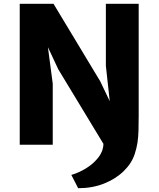

<svg xmlns="http://www.w3.org/2000/svg" viewBox="-20 -763 836 1012"><path d="M258 0H84V-743H262L508 -335L558.5 -229.5L538 -416V-743H711V-155Q711 -109 710 -75.2Q709 -41.5 704.8 -12.2Q700.5 17 690 49Q674 98 632 139Q590 180 528.5 204.5Q467 229 392 229L356 159Q397.5 147 436.2 122.5Q475 98 500 65Q525 32 525 -5L287 -398L232.5 -514.5L258 -322Z"/></svg>

Font: Merriweather Sans ExtraBold
Style: Regular
Weight: 800
Designer: Eben Sorkin
Foundry: Eben Sorkin
Version: Version 2.001; ttfautohint (v1.8.3)